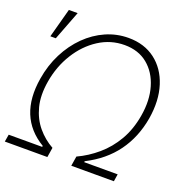

<svg xmlns="http://www.w3.org/2000/svg" viewBox="-162 -890 973 1013"><g transform="rotate(20 324.5 -384.0)"><path d="M-26.4 0 -19.5 -41H168.5L169.4 -46.9Q-1.5 -149.4 36.1 -376Q48.8 -454.6 82.5 -520.8Q116.2 -586.9 165.3 -635.5Q214.4 -684.1 274.7 -710.7Q335 -737.3 401.4 -737.3Q489.7 -737.3 551.3 -690.7Q612.8 -644 638.9 -562.3Q665 -480.5 647.9 -376Q628.9 -264.6 568.4 -181.6Q507.8 -98.6 405.3 -46.9L404.3 -41H592.3L585.9 0H346.7L355.5 -54.7Q414.6 -82 466.1 -126Q517.6 -169.9 553.7 -231.9Q589.8 -293.9 603.5 -375.5Q618.7 -464.8 597.4 -537.1Q576.2 -609.4 524.2 -652.1Q472.2 -694.8 394.5 -694.8Q316.4 -694.8 250.2 -652.1Q184.1 -609.4 139.2 -537.1Q94.2 -464.8 79.1 -375.5Q65.4 -294.4 81.5 -232.4Q97.7 -170.4 134.8 -126.2Q171.9 -82 221.2 -54.7L212.4 0ZM9.3 -604 53.7 -768.1H103L40 -604Z"/></g></svg>

Font: Inter Display Extra Light
Style: Italic
Weight: 200
Italic angle: -9.39999°
Designer: Rasmus Andersson
Foundry: rsms
Version: Version 4.000;git-4fc901f